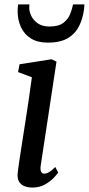

<svg xmlns="http://www.w3.org/2000/svg" viewBox="-20 -833 399 863"><path d="M126.3 10Q104.4 10 88.6 3.2Q72.8 -3.7 65.1 -17.6Q57.4 -31.5 59.3 -52.9Q61.3 -73.2 66.6 -108.2Q71.9 -143.2 78.8 -188.3Q85.8 -233.3 93.8 -283.9Q101.7 -334.4 109.3 -386.2Q116.9 -437.9 123.3 -485.7L61.2 -509.1L67.8 -544.1L211.7 -566.6L233.9 -556L162.9 -87.9Q160 -69.9 165 -61.1Q169.9 -52.4 178.1 -52.4Q188.4 -52.4 200 -59Q211.6 -65.6 228.6 -82.3L241.6 -57.1Q236.8 -49.9 221.5 -33.8Q206.3 -17.7 182.2 -3.9Q158 10 126.3 10ZM194.7 -641.4Q148.7 -641.4 118.7 -660.3Q88.7 -679.2 73.9 -711.5Q59.2 -743.8 59.2 -784Q59.2 -794.6 60.2 -802.2Q61.3 -809.8 61.7 -813.1H112Q111.9 -809.1 111.7 -804.9Q111.5 -800.6 111.5 -796Q111.5 -780.5 120.8 -761.1Q130.2 -741.8 150.2 -727.8Q170.2 -713.8 202.2 -713.8Q244.1 -713.8 265.6 -730.9Q287.1 -748.1 296 -771.5Q304.9 -795 308.4 -813.1H359.3Q359.3 -809.3 358.9 -802.2Q358.6 -795.2 357.1 -787.2Q351.8 -748.6 335.4 -715.4Q318.9 -682.1 285.4 -661.7Q251.9 -641.4 194.7 -641.4Z"/></svg>

Font: Merriweather Light
Style: Italic
Weight: 300
Italic angle: -7.8°
Designer: Eben Sorkin
Foundry: Eben Sorkin
Version: Version 2.101